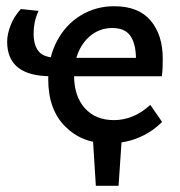

<svg xmlns="http://www.w3.org/2000/svg" viewBox="-20 -450 579 617"><path d="M288 147 276 -44H374L361 147ZM329 11Q244 11 189.5 -43.5Q135 -98 135 -195Q135 -265 163 -318Q191 -371 239.5 -400.5Q288 -430 347 -430Q425 -430 464 -384Q503 -338 503 -261Q503 -247 502.5 -233Q502 -219 500 -205H415Q416 -218 416.5 -232Q417 -246 417 -259Q417 -308 399.5 -334Q382 -360 341 -360Q305 -360 277 -340Q249 -320 233.5 -286Q218 -252 218 -208Q218 -141 252.5 -102.5Q287 -64 346 -64Q377 -64 406.5 -76Q436 -88 463 -113L501 -58Q473 -31 443.5 -16Q414 -1 385 5Q356 11 329 11ZM144 -205Q3 -205 3 -316Q3 -340 14 -368.5Q25 -397 47 -421L104 -415Q95 -396 91.5 -378Q88 -360 88 -342Q88 -304 105 -284Q122 -264 169 -264H456V-205Z"/></svg>

Font: Ysabeau Infant SemiBold
Style: Regular
Weight: 600
Designer: Christian Thalmann (Catharsis Fonts)
Version: Version 2.002; featfreeze: ss01,ss02,lnum